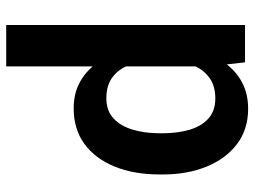

<svg xmlns="http://www.w3.org/2000/svg" viewBox="-118 -672 800 603"><g transform="rotate(-90 281.5 -370.0)"><path d="M35.6 -257.8V-268.1Q35.6 -348.6 60.3 -409.4Q85 -470.2 131.3 -504.2Q177.7 -538.1 242.7 -538.1Q285.2 -538.1 317.9 -522.5Q350.6 -506.8 375 -478.5V-750H504.9V0H387.7L381.3 -57.1Q356.4 -25.4 321.8 -7.8Q287.1 9.8 241.7 9.8Q177.2 9.8 131.1 -25.1Q85 -60.1 60.3 -120.6Q35.6 -181.2 35.6 -257.8ZM165 -268.1V-257.8Q165 -212.4 175.8 -175Q186.5 -137.7 210.7 -115.5Q234.9 -93.3 274.4 -93.3Q312 -93.3 336.7 -110.1Q361.3 -127 375 -155.3V-374Q361.3 -402.8 336.7 -419.2Q312 -435.5 275.4 -435.5Q235.8 -435.5 211.7 -413.1Q187.5 -390.6 176.3 -352.8Q165 -314.9 165 -268.1Z"/></g></svg>

Font: Vazirmatn RD FD SemiBold
Style: Regular
Weight: 600
Designer: Saber Rastikerdar
Foundry: Saber Rastikerdar
Version: Version 33.003